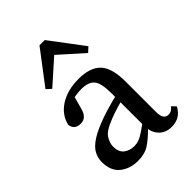

<svg xmlns="http://www.w3.org/2000/svg" viewBox="-205 -778 882 882"><g transform="rotate(-45 235.5 -337.0)"><path d="M162 11Q111 11 75.5 -17Q40 -45 40 -103Q40 -130 52.5 -153.5Q65 -177 98.5 -199Q132 -221 195 -243Q224 -253 264 -264Q304 -275 338 -282V-248Q307 -241 271.5 -230Q236 -219 216 -211Q158 -189 142.5 -164.5Q127 -140 127 -117Q127 -81 147.5 -65Q168 -49 198 -49Q214 -49 228 -54Q242 -59 263 -73Q284 -87 321 -115L333 -68H305Q265 -27 235.5 -8Q206 11 162 11ZM382 10Q343 10 319.5 -15Q296 -40 295 -82V-296Q295 -362 275.5 -384.5Q256 -407 210 -407Q194 -407 173.5 -404Q153 -401 127 -391L168 -421L147 -344Q135 -296 97 -296Q57 -296 52 -333Q64 -386 113 -417.5Q162 -449 235 -449Q309 -449 344 -412.5Q379 -376 379 -287V-91Q379 -63 387.5 -51.5Q396 -40 412 -40Q431 -40 446 -60L465 -40Q449 -12 428.5 -1Q408 10 382 10ZM350 -502 194 -641H273L117 -502L94 -523L217 -685H251L373 -523Z"/></g></svg>

Font: Lisu Bosa
Style: Regular
Weight: 400
Designer: David Morse, Annie Olsen, Victor Gaultney, Frank Grießhammer (Latin)
Foundry: SIL International
Version: Version 2.000